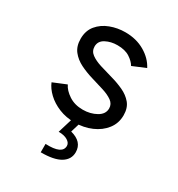

<svg xmlns="http://www.w3.org/2000/svg" viewBox="-178 -642 918 988"><g transform="rotate(30 281.0 -148.5)"><path d="M284.2 7.8Q232.9 7.8 190.7 -9.5Q148.4 -26.9 119.4 -54.4Q90.3 -82 78.1 -112.3L156.2 -144.5Q169.4 -116.2 204.1 -93.3Q238.8 -70.3 287.1 -70.3Q332 -70.3 367.2 -90.1Q402.3 -109.9 402.3 -143.6Q402.3 -169.9 380.1 -185.8Q357.9 -201.7 323 -212.6Q288.1 -223.6 249 -235.1Q210 -246.6 175 -263.9Q140.1 -281.2 117.9 -309.3Q95.7 -337.4 95.7 -381.8Q95.7 -429.7 122.3 -461.7Q148.9 -493.7 190.9 -509.5Q232.9 -525.4 279.3 -525.4Q344.7 -525.4 394.5 -496.3Q444.3 -467.3 467.8 -421.9L390.6 -389.6Q378.4 -411.1 350.6 -429.2Q322.8 -447.3 277.3 -447.3Q238.8 -447.3 208.3 -431.2Q177.7 -415 177.7 -382.8Q177.7 -355.5 200 -339.1Q222.2 -322.8 257.1 -311.8Q292 -300.8 331.1 -290Q370.1 -279.3 405 -263.2Q439.9 -247.1 462.2 -220.5Q484.4 -193.8 484.4 -150.4Q484.4 -103 456.8 -67.4Q429.2 -31.7 383.5 -12Q337.9 7.8 284.2 7.8ZM210 227.5V177.7Q310.5 182.1 310.5 131.8Q310.5 114.3 290.8 102.1Q271 89.8 237.3 89.8L264.6 0H309.6L292.5 56.6Q366.2 75.7 366.2 137.7Q366.2 180.2 327.4 204.1Q288.6 228 210 227.5Z"/></g></svg>

Font: Reddit Mono
Style: Regular
Weight: 400
Monospace: yes
Designer: Stephen Hutchings
Foundry: Reddit
Version: Version 1.014; ttfautohint (v1.8.4.7-5d5b)